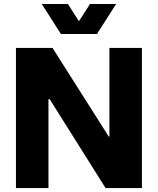

<svg xmlns="http://www.w3.org/2000/svg" viewBox="-20 -949 797 969"><path d="M60.5 -707H245.1L528.8 -259.8H532.2V-707H696.3V0H512.7L231 -448.2H224.6V0H60.5ZM322.8 -928.7 378.4 -841.8 434.1 -928.7H565.9L469.2 -777.3H287.6L190.9 -928.7Z"/></svg>

Font: Wanted Sans ExtraBold
Style: Regular
Weight: 800
Designer: Original Design by Kil Hyung-jin and Kang Hanbin, Wanted Lab, Inc; Hangeul from Source Han Sans by Jang Soo-young and Ka
Foundry: Wanted Lab, Inc.
Version: Version 1.003